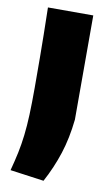

<svg xmlns="http://www.w3.org/2000/svg" viewBox="-87 -585 494 851"><g transform="rotate(10 160.5 -160.0)"><path d="M20 199Q32 154 40 116Q48 78 53 35.5Q58 -7 60 -58Q62 -109 62 -179Q62 -224 61.5 -316Q61 -408 58 -540H262V-71Q253 14 230.5 83.5Q208 153 172 220Z"/></g></svg>

Font: Encode Sans Wide
Style: ExtraBold
Weight: 800
Designer: Pablo Impallari, Andres Torresi
Foundry: Pablo Impallari, Andres Torresi
Version: Version 1.000; ttfautohint (v1.00) -l 8 -r 50 -G 200 -x 14 -